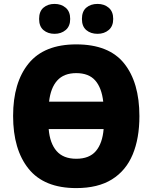

<svg xmlns="http://www.w3.org/2000/svg" viewBox="-20 -952 780 982"><path d="M693 -358Q693 -244 658.5 -161.5Q624 -79 552.5 -34.5Q481 10 370 10Q206 10 126.5 -88.5Q47 -187 47 -359Q47 -530 126.5 -627.5Q206 -725 370 -725Q537 -725 615 -627.5Q693 -530 693 -358ZM370 -578Q307 -578 273 -540.5Q239 -503 231 -432H508Q500 -503 467 -540.5Q434 -578 370 -578ZM370 -140Q437 -140 470.5 -179.5Q504 -219 510 -292H229Q235 -219 269.5 -179.5Q304 -140 370 -140ZM180 -855Q180 -894 202.5 -913Q225 -932 259 -932Q293 -932 316 -912.5Q339 -893 339 -855Q339 -818 316 -798.5Q293 -779 259 -779Q225 -779 202.5 -798Q180 -817 180 -855ZM399 -855Q399 -894 421.5 -913Q444 -932 479 -932Q513 -932 536 -912.5Q559 -893 559 -855Q559 -818 536 -798.5Q513 -779 479 -779Q444 -779 421.5 -798Q399 -817 399 -855Z"/></svg>

Font: Noto Sans SemiCondensed Black
Style: Regular
Weight: 900
Width: 4
Designer: Monotype Design Team
Foundry: Monotype Imaging Inc.
Version: Version 2.013; ttfautohint (v1.8.4.7-5d5b)